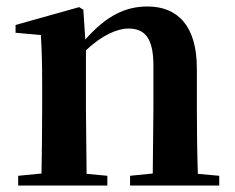

<svg xmlns="http://www.w3.org/2000/svg" viewBox="-20 -572 725 592"><path d="M450 0H656V-30L590 -36C588 -93 587 -177 587 -235V-361C587 -493 527 -552 435 -552C369 -552 310 -526 243 -450L237 -542L224 -550L28 -495V-471L106 -464C109 -415 110 -376 110 -310V-235C110 -180 109 -94 108 -37L36 -30V0H311V-30L247 -36L245 -235V-417C295 -464 342 -484 376 -484C427 -484 453 -454 453 -370V-235L451 -37L381 -30V0Z"/></svg>

Font: Source Han Serif CN
Style: Bold
Weight: 700
Designer: Ryoko NISHIZUKA 西塚涼子 (kana & ideographs); Frank Grießhammer (Latin, Greek & Cyrillic); Wenlong ZHANG 张文龙 (bopomofo); San
Foundry: Adobe
Version: Version 2.003;hotconv 1.1.1;makeotfexe 2.6.0